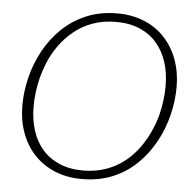

<svg xmlns="http://www.w3.org/2000/svg" viewBox="-53 -781 861 851"><g transform="rotate(5 378.0 -355.5)"><path d="M342 17Q274 17 220.5 -5.5Q167 -28 129 -68.5Q91 -109 71 -164.5Q51 -220 51 -285Q51 -347 66.5 -410Q82 -473 113 -530Q144 -587 190 -631.5Q236 -676 297.5 -702Q359 -728 435 -728Q502 -728 556 -705.5Q610 -683 647.5 -642Q685 -601 705 -546Q725 -491 725 -426Q725 -364 709.5 -301Q694 -238 663 -181Q632 -124 586 -79Q540 -34 479 -8.5Q418 17 342 17ZM433 -690Q377 -690 330.5 -673.5Q284 -657 247 -627Q210 -597 182.5 -558.5Q155 -520 137 -474Q125 -444 117 -412.5Q109 -381 105 -348.5Q101 -316 101 -285Q101 -227 116.5 -178.5Q132 -130 162.5 -95Q193 -60 238.5 -40.5Q284 -21 344 -21Q399 -21 445.5 -37.5Q492 -54 529 -83.5Q566 -113 593.5 -152.5Q621 -192 639 -236Q652 -266 660 -298Q668 -330 672 -362Q676 -394 676 -426Q676 -484 660.5 -532Q645 -580 614.5 -615.5Q584 -651 538.5 -670.5Q493 -690 433 -690Z"/></g></svg>

Font: Roboto Serif Thin
Style: Italic
Weight: 250
Italic angle: -10°
Version: Version 1.007